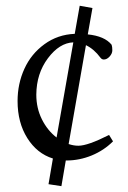

<svg xmlns="http://www.w3.org/2000/svg" viewBox="-20 -657 442 661"><path d="M191.4 -16.1 147 -22.9 162.1 -111.3Q107.4 -128.4 74 -181.6Q40.5 -234.9 40.5 -309.1Q40.5 -368.7 64 -420.2Q87.4 -471.7 133.1 -504.9Q178.7 -538.1 237.3 -540.5L254.4 -637.2L298.3 -629.4L282.2 -538.6Q340.3 -532.7 364.3 -502.9Q366.7 -495.6 366.7 -483.9Q366.7 -472.7 357.4 -462.4Q348.1 -452.1 337.4 -452.1Q330.6 -452.1 325.7 -458.5Q304.2 -487.8 275.9 -501.5L216.3 -161.1Q233.4 -155.3 250 -155.3Q282.2 -155.3 355.5 -192.4L369.1 -170.4Q337.9 -139.2 295.7 -121.8Q253.4 -104.5 209 -104.5H206.5ZM105 -331.1Q105 -284.7 124.3 -246.1Q143.6 -207.5 174.8 -183.6L232.4 -511.2Q184.6 -509.3 145 -456.5Q105.5 -403.8 105 -331.1Z"/></svg>

Font: Elstob Light
Style: Regular
Weight: 300
Designer: Peter S. Baker
Version: Version 1.015